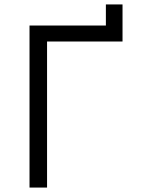

<svg xmlns="http://www.w3.org/2000/svg" viewBox="-20 -845 640 865"><path d="M192 0H113V-730H457V-825H532V-658H192Z"/></svg>

Font: JetBrains Mono Semi Light
Style: Regular
Weight: 350
Monospace: yes
Designer: Philipp Nurullin, Konstantin Bulenkov
Foundry: JetBrains
Version: 2.002